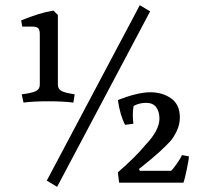

<svg xmlns="http://www.w3.org/2000/svg" viewBox="-20 -707 819 743"><path d="M161 -8 521 -687 561 -663 201 16ZM204 -379Q204 -362 218 -355Q230 -348 269 -342L264 -310Q226 -315 166.5 -315Q107 -315 71 -310L64 -342Q104 -347 119 -354.5Q134 -362 134 -379V-575Q134 -591 128 -597.5Q122 -604 106 -604H66L62 -628Q131 -657 187 -666L204 -649ZM497 -297Q494 -281 494 -263.5Q494 -246 496 -228L464 -224Q445 -260 436 -320Q514 -350 561.5 -350Q609 -350 642.5 -326Q676 -302 676 -253Q676 -225 664 -200Q652 -175 639 -160.5Q626 -146 598.5 -120.5Q571 -95 518 -53L521 -46H642Q650 -53 665 -74.5Q680 -96 684 -107L711 -102Q711 -91 703 -52.5Q695 -14 690 0H441L436 -40Q506 -101 541 -144Q597 -202 597 -248Q597 -275 584.5 -292Q572 -309 545.5 -309Q519 -309 497 -297Z"/></svg>

Font: Buenard
Style: Regular
Weight: 400
Designer: Gustavo Ibarra
Foundry: FontFuror
Version: Version 1.001 2011